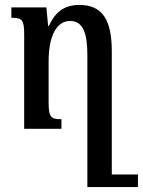

<svg xmlns="http://www.w3.org/2000/svg" viewBox="-20 -522 579 778"><path d="M302 -502C233 -502 201 -466 178 -417H175L168 -492H26V-450C71 -450 78 -441 78 -380V0H229V-39C186 -39 177 -46 177 -109V-273C177 -378 210 -437 264 -437C317 -437 334 -387 334 -298V236H539V185H433V-315C433 -445 392 -502 302 -502Z"/></svg>

Font: Noto Serif Armenian ExtraCondensed SemiBold
Style: Regular
Weight: 600
Width: 2
Designer: Monotype Design Team
Foundry: Monotype Imaging Inc.
Version: Version 2.008